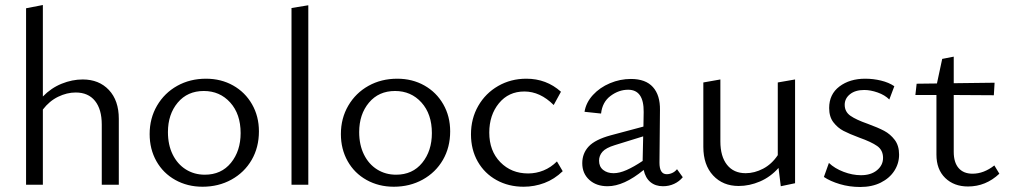

<svg xmlns="http://www.w3.org/2000/svg" viewBox="-20 -737 4028 766"><path d="M282 -368Q247 -368 212 -351Q177 -334 151 -300V0H84V-704L151 -717V-352Q184 -386 226 -403Q268 -420 310 -420Q375 -420 414.5 -378Q454 -336 454 -263V0H386V-240Q386 -301 359 -334.5Q332 -368 282 -368Z M577 -202Q577 -265 606.5 -315.5Q636 -366 687 -394.5Q738 -423 802 -423Q862 -423 910 -396Q958 -369 985.5 -321Q1013 -273 1013 -213Q1013 -149 984 -99Q955 -49 903.5 -20.5Q852 8 788 8Q728 8 679.5 -19Q631 -46 604 -94Q577 -142 577 -202ZM940 -206Q940 -282 898.5 -328Q857 -374 793 -374Q728 -374 689 -327.5Q650 -281 650 -210Q650 -159 669 -120.5Q688 -82 721.5 -61Q755 -40 797 -40Q863 -40 901.5 -87.5Q940 -135 940 -206Z M1143 -705 1210 -716V0H1143Z M1340 -202Q1340 -265 1369.5 -315.5Q1399 -366 1450 -394.5Q1501 -423 1565 -423Q1625 -423 1673 -396Q1721 -369 1748.5 -321Q1776 -273 1776 -213Q1776 -149 1747 -99Q1718 -49 1666.5 -20.5Q1615 8 1551 8Q1491 8 1442.5 -19Q1394 -46 1367 -94Q1340 -142 1340 -202ZM1703 -206Q1703 -282 1661.5 -328Q1620 -374 1556 -374Q1491 -374 1452 -327.5Q1413 -281 1413 -210Q1413 -159 1432 -120.5Q1451 -82 1484.5 -61Q1518 -40 1560 -40Q1626 -40 1664.5 -87.5Q1703 -135 1703 -206Z M1859 -201Q1859 -264 1888 -314.5Q1917 -365 1967.5 -394Q2018 -423 2080 -423Q2160 -423 2218 -371L2189 -318Q2135 -372 2072 -372Q2009 -372 1970.5 -325Q1932 -278 1932 -208Q1932 -135 1976 -90Q2020 -45 2087 -45Q2119 -45 2148.5 -57Q2178 -69 2202 -93L2225 -54Q2192 -22 2152 -7Q2112 8 2069 8Q2009 8 1961 -18.5Q1913 -45 1886 -92.5Q1859 -140 1859 -201Z M2548 -59Q2469 6 2404 6Q2359 6 2331 -19.5Q2303 -45 2303 -86Q2303 -125 2328.5 -152.5Q2354 -180 2416 -197L2547 -232L2548 -290Q2549 -379 2486 -379Q2449 -379 2416 -354.5Q2383 -330 2378 -284L2312 -291Q2318 -328 2345.5 -358Q2373 -388 2413.5 -405Q2454 -422 2497 -422Q2556 -422 2585 -389.5Q2614 -357 2613 -298L2611 -88Q2611 -42 2640 -42Q2651 -42 2662 -47Q2673 -52 2681 -62L2704 -30Q2690 -13 2669.5 -3.5Q2649 6 2625 6Q2595 6 2575 -10.5Q2555 -27 2548 -59ZM2428 -46Q2451 -46 2479.5 -58.5Q2508 -71 2544 -95V-101L2546 -193L2433 -158Q2397 -147 2383.5 -131.5Q2370 -116 2370 -96Q2370 -72 2386.5 -59Q2403 -46 2428 -46Z M2786 -151V-408L2854 -420V-173Q2854 -113 2880.5 -79.5Q2907 -46 2955 -46Q2990 -46 3024.5 -64Q3059 -82 3083 -118V-408L3152 -420V-6L3095 6L3086 -67Q3054 -31 3012 -13Q2970 5 2927 5Q2864 5 2825 -37Q2786 -79 2786 -151Z M3267 -31 3287 -87Q3310 -65 3345.5 -51.5Q3381 -38 3415 -38Q3455 -38 3479 -58Q3503 -78 3503 -107Q3503 -138 3479.5 -154.5Q3456 -171 3408 -188Q3368 -203 3345 -215Q3322 -227 3305 -249Q3288 -271 3288 -306Q3288 -361 3329 -392Q3370 -423 3432 -423Q3464 -423 3495 -415.5Q3526 -408 3548 -393L3528 -340Q3510 -358 3481.5 -368Q3453 -378 3428 -378Q3392 -378 3371 -361Q3350 -344 3350 -319Q3350 -291 3373 -275Q3396 -259 3442 -243Q3483 -228 3507.5 -215Q3532 -202 3549.5 -179Q3567 -156 3567 -120Q3567 -85 3548 -55.5Q3529 -26 3494 -8.5Q3459 9 3412 9Q3369 9 3330.5 -2.5Q3292 -14 3267 -31Z M3716 -120V-358H3632L3637 -403L3718 -404L3739 -502L3785 -511V-405L3948 -407L3945 -357L3785 -358V-131Q3785 -89 3804.5 -66.5Q3824 -44 3860 -44Q3905 -44 3947 -77L3967 -44Q3913 7 3842 7Q3786 7 3751 -27Q3716 -61 3716 -120Z"/></svg>

Font: LXGW Bright GB
Style: Regular
Weight: 400
Designer: Christian Thalmann (Catharsis Fonts)
Foundry: LXGW / Christian Thalmann (Catharsis Fonts) / Fontworks Inc.
Version: Version 5.510